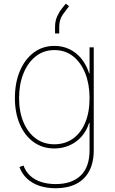

<svg xmlns="http://www.w3.org/2000/svg" viewBox="-20 -797 617 1032"><path d="M279.3 214.8Q231.4 214.8 192.4 201.9Q153.3 189 125.7 163.3Q98.1 137.7 84.5 100.6L106.4 92.8Q118.2 126 142.8 148.2Q167.5 170.4 202.1 181.4Q236.8 192.4 279.3 192.4Q365.7 192.4 413.6 146.7Q461.4 101.1 461.4 10.3V-136.7H459Q444.8 -91.8 416.5 -61Q388.2 -30.3 351.1 -14.6Q314 1 272.5 1Q208.5 1 160.9 -33.2Q113.3 -67.4 86.7 -128.7Q60.1 -189.9 60.1 -270Q60.1 -351.1 86.4 -414.3Q112.8 -477.5 160.6 -513.9Q208.5 -550.3 272.5 -550.3Q317.4 -550.3 354.2 -532.2Q391.1 -514.2 418 -481Q444.8 -447.8 459 -402.8H461.4V-542.5H483.9V10.3Q483.9 76.7 459.5 122.6Q435.1 168.5 388.9 191.7Q342.8 214.8 279.3 214.8ZM272.5 -21.5Q329.6 -21.5 372.1 -51.8Q414.6 -82 438 -137.7Q461.4 -193.4 461.4 -270Q461.4 -343.8 438.5 -402.1Q415.5 -460.4 373.3 -494.1Q331.1 -527.8 272.5 -527.8Q214.8 -527.8 172.1 -494.1Q129.4 -460.4 106 -402.1Q82.5 -343.8 82.5 -270Q82.5 -196.3 106.2 -140.1Q129.9 -84 172.4 -52.7Q214.8 -21.5 272.5 -21.5ZM275.9 -617.2V-651.9Q275.9 -683.1 286.6 -707.5Q297.4 -731.9 311.3 -749.3Q325.2 -766.6 333.5 -777.3L351.1 -763.7Q337.9 -747.1 318.1 -719.5Q298.3 -691.9 298.3 -651.9V-617.2Z"/></svg>

Font: Inter 16pt Thin
Style: Regular
Weight: 250
Version: Version 4.001;git-66647c0bb